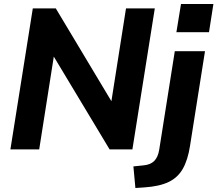

<svg xmlns="http://www.w3.org/2000/svg" viewBox="-20 -747 1087 960"><path d="M32 0 144 -705H259L537 -241L610 -705H754L642 0H528L249 -464L176 0ZM862 -586 885 -727H1047L1025 -586ZM657 193 647 85 696 80Q732 77 751 58Q770 39 776 2L854 -491H1005L930 -17Q919 53 894 97Q869 141 823 163Q777 185 702 190Z"/></svg>

Font: Nunito Sans ExtraBold
Style: Italic
Weight: 800
Italic angle: -9°
Designer: Vernon Adams
Foundry: Vernon Adams
Version: Version 3.006; ttfautohint (v1.8.3)